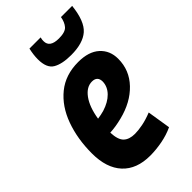

<svg xmlns="http://www.w3.org/2000/svg" viewBox="-236 -838 922 922"><g transform="rotate(-45 225.0 -377.0)"><path d="M367 -23Q331 -6 288.5 2Q246 10 207 10Q115 10 65.5 -43.5Q16 -97 16 -196Q16 -294 45.5 -375.5Q75 -457 134 -505Q193 -553 280 -553Q351 -553 389 -518.5Q427 -484 427 -428Q427 -351 373.5 -295Q320 -239 231 -217Q188 -206 149 -204Q151 -154 171 -135Q191 -116 229 -116Q252 -116 282.5 -122Q313 -128 348 -142ZM260 -440Q223 -440 194.5 -401Q166 -362 155 -293Q178 -296 199 -302Q244 -316 270 -342.5Q296 -369 297 -403Q297 -440 260 -440ZM280 -600Q219 -600 185.5 -619.5Q152 -639 152 -699Q152 -729 160 -764H236Q234 -757 233.5 -751.5Q233 -746 233 -741Q233 -698 295 -698Q338 -698 353.5 -716Q369 -734 374 -764H450Q440 -670 400 -635Q360 -600 280 -600Z"/></g></svg>

Font: Georama SemiCondensed
Style: Bold Italic
Weight: 700
Width: 4
Italic angle: -9°
Designer: Jean-Baptiste Levee
Foundry: Production Type
Version: Version 1.000